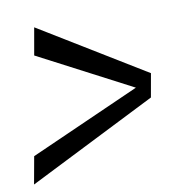

<svg xmlns="http://www.w3.org/2000/svg" viewBox="-76 -547 580 609"><g transform="rotate(-10 213.5 -242.5)"><path d="M-14 2.5 2 -86 357.5 -244 57.5 -400.5 73 -488.5 412.5 -281 399 -205Z"/></g></svg>

Font: Anybody ExtraExpanded Regular
Style: Italic
Weight: 400
Width: 8
Italic angle: -10°
Designer: Tyler Finck
Foundry: Etcetera Type Company
Version: Version 1.010; ttfautohint (v1.8.3) -l 8 -r 50 -G 200 -x 14 